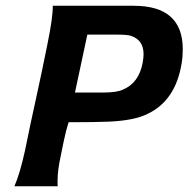

<svg xmlns="http://www.w3.org/2000/svg" viewBox="-20 -646 658 666"><path d="M610 -426Q589 -297 492 -251Q447 -228 357 -224Q309 -222 218 -222Q210 -198 201 -156Q187 -89 186 -82Q178 -38 180 0H30Q49 -43 67 -125Q73 -156 86 -217Q99 -278 106 -309Q126 -400 145 -495Q164 -589 163 -626H444Q614 -626 614 -475Q614 -449 610 -426ZM475 -429Q478 -446 478 -458Q478 -508 433 -522Q421 -526 381 -526H283L240 -325H338Q385 -325 406 -335Q462 -358 475 -429Z"/></svg>

Font: GFS Neohellenic Rg
Style: Bold Italic
Weight: 700
Italic angle: -12°
Designer: Designed by Takis Katsoulidis and George D. Matthiopoulos.
Foundry: Designed by Takis Katsoulidis and George D. Matthiopoulos.
Version: Version 1.0